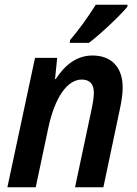

<svg xmlns="http://www.w3.org/2000/svg" viewBox="-20 -786 577 806"><path d="M274 -618 273 -606H353C398 -639 486 -722 515 -758V-766H382C353 -720 311 -660 274 -618ZM11 0H130L183 -250C210 -376 262 -452 323 -452C357 -452 374 -433 374 -397C374 -378 370 -353 364 -325L295 0H414L483 -327C490 -359 495 -392 495 -418C495 -506 446 -553 368 -553C300 -553 250 -510 214 -454H211L220 -543H127Z"/></svg>

Font: Noto Sans SemiCondensed SemiBold
Style: Italic
Weight: 600
Width: 4
Italic angle: -12°
Designer: Monotype Design Team
Foundry: Monotype Imaging Inc.
Version: Version 2.013